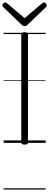

<svg xmlns="http://www.w3.org/2000/svg" viewBox="-29 -1149 396 1544"><path d="M169 14Q155 14 148.5 9.5Q142 5 142 -5V-871Q142 -881 148.5 -885.5Q155 -890 169 -890Q182 -890 189 -885.5Q196 -881 196 -871V-5Q196 5 190 9.5Q184 14 169 14ZM325 -1129Q333 -1129 340 -1121.5Q347 -1114 347 -1105Q347 -1103 346.5 -1100Q346 -1097 342 -1093L194 -951Q189 -946 183.5 -942.5Q178 -939 169 -939Q160 -939 155 -942.5Q150 -946 144 -951L-4 -1093Q-8 -1097 -8.5 -1100.5Q-9 -1104 -9 -1106Q-9 -1115 -1.5 -1122Q6 -1129 13 -1129Q18 -1129 22 -1126.5Q26 -1124 30 -1121L169 -1003L308 -1121Q313 -1124 316.5 -1126.5Q320 -1129 325 -1129ZM0 365H338V375H0ZM0 -20H338V0H0ZM0 -505H338V-500H0ZM0 -885H338V-875H0Z"/></svg>

Font: Playwrite GB J Guides
Style: Regular
Weight: 400
Designer: Veronika Burian, José Scaglione
Foundry: TypeTogether
Version: Version 1.003